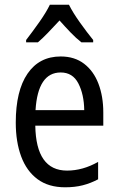

<svg xmlns="http://www.w3.org/2000/svg" viewBox="-20 -786 502 816"><path d="M238 -546Q297 -546 337.5 -515Q378 -484 398.5 -430Q419 -376 419 -308V-252H130Q133 -61 265 -61Q332 -61 397 -98V-24Q365 -7 331.5 1.5Q298 10 257 10Q186 10 139.5 -24.5Q93 -59 70 -121Q47 -183 47 -265Q47 -400 97 -473Q147 -546 238 -546ZM238 -478Q141 -478 131 -318H338Q337 -385 313 -431.5Q289 -478 238 -478ZM273 -766Q290 -732 320 -690Q350 -648 376 -616V-606H326Q303 -624 280 -648Q257 -672 233 -699Q208 -672 184.5 -647.5Q161 -623 141 -606H91V-616Q118 -651 147 -692Q176 -733 192 -766Z"/></svg>

Font: Noto Sans Ethiopic Cond
Style: Regular
Weight: 400
Width: 3
Designer: Monotype Design Team
Foundry: Monotype Imaging Inc.
Version: Version 2.102; ttfautohint (v1.8.4.7-5d5b)